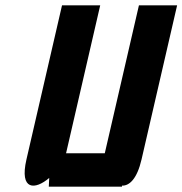

<svg xmlns="http://www.w3.org/2000/svg" viewBox="-20 -782 688 724"><path d="M79.8 -181C52.3 -62 113.2 -66 165.6 -111L164 -78H440L439.9 -82C467.7 -81 496.7 -107 513.8 -181L647.9 -762H503.9L376.5 -210L375.1 -204H229.1L230.5 -210L357.9 -762H213.9Z"/></svg>

Font: Digital Distortion
Style: Obl
Weight: 400
Version: Version 1